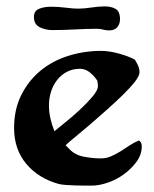

<svg xmlns="http://www.w3.org/2000/svg" viewBox="-20 -574 482 600"><path d="M296 -415Q320 -415 350 -407Q380 -399 401 -388Q407 -379 411.5 -369Q416 -359 416 -348Q416 -337 401.5 -318.5Q387 -300 364.5 -278Q342 -256 314.5 -231.5Q287 -207 261.5 -185Q236 -163 215 -146Q194 -129 185 -120L195 -110Q213 -90 241 -84.5Q269 -79 295 -79Q312 -79 327 -85.5Q342 -92 356.5 -101Q371 -110 385 -119.5Q399 -129 414 -135Q423 -130 423 -117Q423 -91 407 -69Q391 -47 368 -30Q345 -13 317.5 -3.5Q290 6 268 6Q259 6 244.5 6Q230 6 215 5.5Q200 5 186 4Q172 3 164 1Q101 -16 62.5 -61.5Q24 -107 24 -174Q24 -232 46.5 -277Q69 -322 106.5 -353Q144 -384 193.5 -399.5Q243 -415 296 -415ZM133 -245Q133 -224 137.5 -204Q142 -184 150 -164Q162 -174 184.5 -192Q207 -210 229.5 -231Q252 -252 269 -272Q286 -292 286 -305Q286 -312 284 -322Q275 -336 261 -347.5Q247 -359 230 -359Q207 -359 189 -349.5Q171 -340 158.5 -324Q146 -308 139.5 -287.5Q133 -267 133 -245ZM86 -521Q86 -540 102 -546.5Q118 -553 140 -553Q162 -553 185.5 -550Q209 -547 224 -547Q243 -547 265.5 -550.5Q288 -554 308 -554Q328 -554 341.5 -546Q355 -538 355 -514Q355 -499 346.5 -489Q338 -479 321 -479Q312 -479 302.5 -481.5Q293 -484 283 -484Q249 -484 213.5 -482Q178 -480 143 -480Q122 -480 104 -489Q86 -498 86 -521Z"/></svg>

Font: CAT Altenglisch
Style: Regular
Weight: 400
Designer: Peter Wiegel
Foundry: Peter Wiegel, CAT Fonts
Version: Version 1.000